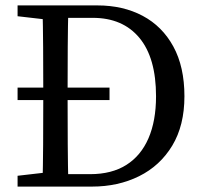

<svg xmlns="http://www.w3.org/2000/svg" viewBox="-20 -690 750 710"><path d="M385 -320H45V-366H385ZM140 -322V-360Q140 -437 139.5 -515Q139 -593 137 -670H233Q231 -594 230.5 -516.5Q230 -439 230 -360V-322Q230 -236 230.5 -156.5Q231 -77 233 0H137Q139 -76 139.5 -155Q140 -234 140 -322ZM175 -615 45 -630V-670H185V-615ZM175 -55H185V0H45V-40ZM185 0V-46H314Q393 -46 447 -80Q501 -114 529 -178.5Q557 -243 557 -334Q557 -476 495.5 -550Q434 -624 323 -624H185V-670H340Q435 -670 507.5 -631.5Q580 -593 621 -518Q662 -443 662 -334Q662 -226 617 -151.5Q572 -77 494.5 -38.5Q417 0 320 0Z"/></svg>

Font: Adobe Variable Font Prototype
Style: Regular
Weight: 389
Designer: Frank Grießhammer
Foundry: Adobe
Version: Version 1.004;hotconv 1.0.113;makeotfexe 2.5.65598